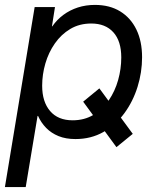

<svg xmlns="http://www.w3.org/2000/svg" viewBox="-32 -551 637 775"><path d="M369.1 -194.3 503.9 -10.7 438 43 303.7 -140.6ZM-12.2 204.1 107.9 -522.5H189.9L177.7 -444.8H179.2Q197.8 -471.7 223.9 -491Q250 -510.3 282.2 -520.8Q314.5 -531.2 351.1 -531.2Q410.6 -531.2 453.1 -505.1Q495.6 -479 518.6 -431.6Q541.5 -384.3 541.5 -319.8Q541.5 -259.3 523.2 -200.4Q504.9 -141.6 470 -94Q435.1 -46.4 385.3 -18.1Q335.4 10.3 272.5 10.3Q233.4 10.3 204.1 -1.7Q174.8 -13.7 154.3 -34.7Q133.8 -55.7 121.6 -83H119.6L71.8 204.1ZM261.2 -65.4Q308.6 -65.4 345.2 -87.4Q381.8 -109.4 407 -146Q432.1 -182.6 444.8 -227.8Q457.5 -272.9 457.5 -319.3Q457.5 -385.3 425.5 -420.7Q393.6 -456.1 336.4 -456.1Q288.6 -456.1 251.7 -434.1Q214.8 -412.1 189.5 -375.7Q164.1 -339.4 151.1 -294.7Q138.2 -250 138.2 -205.1Q138.2 -140.1 170.2 -102.8Q202.1 -65.4 261.2 -65.4Z"/></svg>

Font: Inter 28pt
Style: Italic
Weight: 400
Italic angle: -9.3988°
Designer: Rasmus Andersson
Foundry: rsms
Version: Version 4.001;git-66647c0bb